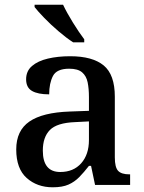

<svg xmlns="http://www.w3.org/2000/svg" viewBox="-20 -786 613 816"><path d="M204 10Q138 10 93.5 -29.5Q49 -69 49 -151Q49 -231 105 -269.5Q161 -308 276 -312L358 -315V-373Q358 -409 352.5 -436Q347 -463 329 -478.5Q311 -494 274 -494Q221 -494 205 -463Q189 -432 189 -385Q141 -385 116 -399.5Q91 -414 91 -449Q91 -484 116 -505.5Q141 -527 183.5 -537Q226 -547 278 -547Q373 -547 420.5 -508Q468 -469 468 -375V-117Q468 -75 482 -60Q496 -45 530 -45H533V0H384L367 -81H358Q337 -54 317 -33.5Q297 -13 271 -1.5Q245 10 204 10ZM236 -55Q292 -55 325 -92Q358 -129 358 -191V-270L299 -267Q222 -264 192 -233.5Q162 -203 162 -146Q162 -55 236 -55ZM291 -606Q263 -624 229.5 -652.5Q196 -681 168 -710Q140 -739 127 -756V-766H248Q264 -732 290 -690Q316 -648 338 -619V-606Z"/></svg>

Font: Noto Serif Hentaigana Medium
Style: Regular
Weight: 500
Designer: Kazuhiro Yamada
Foundry: nipponia
Version: Version 1.000; ttfautohint (v1.8.4.7-5d5b)